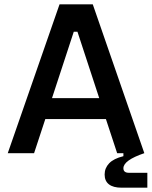

<svg xmlns="http://www.w3.org/2000/svg" viewBox="-20 -710 706 890"><path d="M465 99Q465 69 486 47Q507 25 552 14V0H523L471 -158H190L138 0H16L256 -690H410L649 0Q552 33 552 70Q552 91 578 91H663V160H543Q505 160 485 144.5Q465 129 465 99ZM440 -255 339 -563H322L221 -255Z"/></svg>

Font: Mozilla Text BETA SemiBold
Style: Regular
Weight: 600
Designer: Studio DRAMA
Foundry: Studio DRAMA
Version: Version 0.100